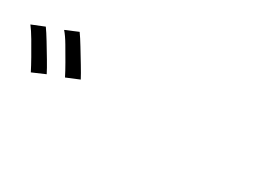

<svg xmlns="http://www.w3.org/2000/svg" viewBox="-19 -1102 1038 758"><g transform="rotate(30 500.0 -722.5)"><path d="M70 -791Q83 -773 101.5 -742.5Q120 -712 138.5 -681Q157 -650 167 -630L109 -605Q98 -627 80.5 -658Q63 -689 45 -719.5Q27 -750 13 -768ZM196 -840Q209 -822 227.5 -791.5Q246 -761 264.5 -730.5Q283 -700 294 -679L236 -655Q225 -677 207.5 -707.5Q190 -738 172 -768.5Q154 -799 139 -816Z"/></g></svg>

Font: Noto Sans KR
Style: Regular
Weight: 400
Designer: Ryoko NISHIZUKA  (kana, bopomofo & ideographs); Paul D. Hunt (Latin, Greek & Cyrillic); Sandoll Communications , Soo-you
Foundry: Adobe
Version: Version 2.004-H2;hotconv 1.0.118;makeotfexe 2.5.65603